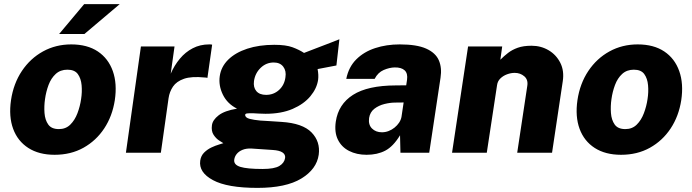

<svg xmlns="http://www.w3.org/2000/svg" viewBox="-20 -743 3368 934"><path d="M245.5 10Q169.5 10 117.8 -23.2Q66 -56.5 44 -116.2Q22 -176 33.5 -255.5Q45.5 -336.5 86.5 -397.8Q127.5 -459 189.5 -493Q251.5 -527 326.5 -527Q404.5 -527 455.8 -492.8Q507 -458.5 528.8 -397.2Q550.5 -336 538.5 -255.5Q526.5 -178 487 -118.2Q447.5 -58.5 386 -24.2Q324.5 10 245.5 10ZM266.5 -115Q300 -115 322 -136.8Q344 -158.5 356.8 -192.2Q369.5 -226 374.5 -261Q380 -295.5 377 -328.5Q374 -361.5 358.5 -382.8Q343 -404 308 -404Q273.5 -404 251 -383.2Q228.5 -362.5 216.2 -329.8Q204 -297 199 -261Q194 -227 196.5 -193.2Q199 -159.5 214.8 -137.2Q230.5 -115 266.5 -115ZM267.5 -577.5 389.5 -723H562.5L390.5 -577.5Z M592.5 0 665.5 -517H829L810.5 -384.5Q828 -425 854.8 -457.2Q881.5 -489.5 917.5 -508.2Q953.5 -527 997.5 -527Q1003 -527 1006.8 -526.8Q1010.5 -526.5 1012 -525.5L989 -364Q986.5 -365 983 -365.5Q979.5 -366 976 -366Q912 -372.5 875.2 -359.8Q838.5 -347 821.5 -321.8Q804.5 -296.5 800 -265.5L762.5 0Z M1232.5 171Q1085.5 171 1015.8 133.2Q946 95.5 954 38.5Q957.5 14.5 973.2 -1Q989 -16.5 1008.8 -25.8Q1028.5 -35 1045 -39.8Q1061.5 -44.5 1066.5 -46.5Q1061 -50 1046 -59.5Q1031 -69 1019 -87.2Q1007 -105.5 1011 -134Q1014.5 -159.5 1043.5 -182Q1072.5 -204.5 1133 -214.5Q1086 -238 1064.2 -282.5Q1042.5 -327 1049 -372.5Q1055.5 -418.5 1090.2 -452.8Q1125 -487 1182.5 -506Q1240 -525 1314.5 -525Q1371 -525 1403.2 -513Q1435.5 -501 1459 -485.5Q1474 -491.5 1495.2 -499.5Q1516.5 -507.5 1540.2 -516.8Q1564 -526 1587.8 -535Q1611.5 -544 1631 -552L1616.5 -424.5L1525 -407Q1530.5 -378 1527.5 -355Q1521.5 -313 1490 -275Q1458.5 -237 1403.5 -213.2Q1348.5 -189.5 1271.5 -189.5Q1258 -189.5 1239.2 -190.5Q1220.5 -191.5 1212 -192Q1191.5 -192.5 1181.8 -191.2Q1172 -190 1172.5 -182.5Q1174.5 -170 1194.5 -164.8Q1214.5 -159.5 1246.5 -156.5Q1264 -155 1291.8 -153.8Q1319.5 -152.5 1349.5 -150Q1452 -143.5 1495.5 -98.8Q1539 -54 1530.5 9.5Q1520.5 80 1445.8 125.5Q1371 171 1232.5 171ZM1257 79Q1315 79 1339.2 64.2Q1363.5 49.5 1367 25Q1369 8.5 1354 -1.5Q1339 -11.5 1306 -13.5L1202.5 -20.5Q1177.5 -21.5 1159.5 -14Q1141.5 -6.5 1131.5 6Q1121.5 18.5 1119.5 33.5Q1116 58.5 1149.2 68.8Q1182.5 79 1257 79ZM1274.5 -281.5Q1311 -281.5 1337.2 -305.2Q1363.5 -329 1368.5 -367Q1373.5 -398 1358 -418.5Q1342.5 -439 1311.5 -439Q1275 -439 1248 -413Q1221 -387 1215.5 -348.5Q1211.5 -318 1227 -299.8Q1242.5 -281.5 1274.5 -281.5Z M1763.5 10Q1715 10 1678.2 -8.8Q1641.5 -27.5 1623.8 -63.5Q1606 -99.5 1613.5 -151.5Q1626 -236 1697.2 -281.5Q1768.5 -327 1905 -327.5L1956 -328L1960 -354.5Q1964.5 -385.5 1948.8 -400.5Q1933 -415.5 1900 -415Q1874.5 -414.5 1846.5 -402.5Q1818.5 -390.5 1802.5 -359.5H1664.5Q1676 -417 1713 -454Q1750 -491 1805 -509Q1860 -527 1924.5 -527Q2007.5 -527 2053.2 -506.5Q2099 -486 2114.8 -449.5Q2130.5 -413 2123 -365L2068 0H1928L1926 -85Q1893 -30.5 1854.2 -10.2Q1815.5 10 1763.5 10ZM1838 -99.5Q1854.5 -99.5 1870.2 -105.5Q1886 -111.5 1899.2 -122.2Q1912.5 -133 1921.2 -146Q1930 -159 1933 -174L1943.5 -244.5L1903 -244Q1878 -244 1850 -237Q1822 -230 1801 -213.8Q1780 -197.5 1775.5 -169Q1771 -136.5 1789.5 -118Q1808 -99.5 1838 -99.5Z M2179 0 2257 -517H2423L2414 -452.5Q2432 -470.5 2451.8 -485.8Q2471.5 -501 2498.8 -510.8Q2526 -520.5 2566 -520.5Q2611.5 -520.5 2648.8 -498.5Q2686 -476.5 2705.8 -437.2Q2725.5 -398 2717.5 -347L2665.5 0H2496L2545 -325Q2550 -355 2530.5 -371.8Q2511 -388.5 2484 -388.5Q2465.5 -388.5 2446.5 -381.5Q2427.5 -374.5 2414 -361.2Q2400.5 -348 2398 -329L2348 0Z M3001 10Q2925 10 2873.2 -23.2Q2821.5 -56.5 2799.5 -116.2Q2777.5 -176 2789 -255.5Q2801 -336.5 2842 -397.8Q2883 -459 2945 -493Q3007 -527 3082 -527Q3160 -527 3211.2 -492.8Q3262.5 -458.5 3284.2 -397.2Q3306 -336 3294 -255.5Q3282 -178 3242.5 -118.2Q3203 -58.5 3141.5 -24.2Q3080 10 3001 10ZM3022 -115Q3055.5 -115 3077.5 -136.8Q3099.5 -158.5 3112.2 -192.2Q3125 -226 3130 -261Q3135.5 -295.5 3132.5 -328.5Q3129.5 -361.5 3114 -382.8Q3098.5 -404 3063.5 -404Q3029 -404 3006.5 -383.2Q2984 -362.5 2971.8 -329.8Q2959.5 -297 2954.5 -261Q2949.5 -227 2952 -193.2Q2954.5 -159.5 2970.2 -137.2Q2986 -115 3022 -115Z"/></svg>

Font: Public Sans Thin ExtraBold
Style: Italic
Weight: 800
Italic angle: -8°
Version: Version 2.001